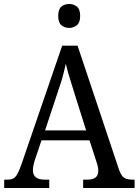

<svg xmlns="http://www.w3.org/2000/svg" viewBox="-20 -943 695 963"><path d="M1 0V-42H18Q36 -42 47 -48Q58 -54 67.5 -71Q77 -88 88 -120L292 -714H369L577 -92Q584 -72 592.5 -61Q601 -50 613.5 -46Q626 -42 644 -42H655V0H397V-42H418Q446 -42 459.5 -53Q473 -64 473 -86Q473 -93 472 -100Q471 -107 469 -115Q467 -123 464 -131L429 -239H188L154 -138Q152 -130 149.5 -121Q147 -112 146 -104Q145 -96 145 -89Q145 -66 159.5 -54Q174 -42 205 -42H227V0ZM206 -289H412L355 -470Q346 -500 337.5 -526.5Q329 -553 322 -577Q315 -601 310 -623Q305 -601 299.5 -578.5Q294 -556 286.5 -532Q279 -508 269 -479ZM327 -803Q304 -803 288 -816.5Q272 -830 272 -863Q272 -897 288 -910Q304 -923 327 -923Q349 -923 365.5 -910Q382 -897 382 -863Q382 -830 365.5 -816.5Q349 -803 327 -803Z"/></svg>

Font: Noto Serif SemiCondensed
Style: Regular
Weight: 400
Width: 4
Designer: Monotype Design Team
Foundry: Monotype Imaging Inc.
Version: Version 2.013